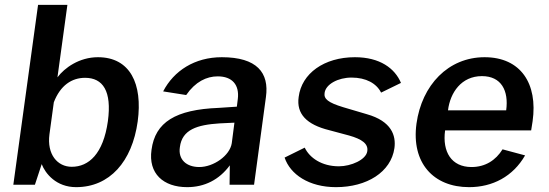

<svg xmlns="http://www.w3.org/2000/svg" viewBox="-20 -762 2263 792"><path d="M294 10C432 10 525 -95 548 -261C569 -416 517 -526 384 -526C307 -526 246 -482 217 -443L258 -742H137L35 0H124L152 -85C167 -46 212 10 294 10ZM276 -74C217 -74 173 -125 184 -208L202 -340C229 -410 276 -441 331 -441C404 -441 442 -387 425 -262C406 -127 346 -74 276 -74Z M752 10C823 10 884 -20 928 -80L927 0H1028L1077 -362C1091 -462 1040 -526 895 -526C783 -526 697 -470 653 -385L748 -370C786 -425 832 -447 878 -447C938 -447 968 -412 961 -354L957 -322L882 -317C704 -310 620 -258 605 -144C591 -46 654 10 752 10ZM802 -73C750 -73 714 -103 722 -155C731 -228 794 -247 885 -253L947 -256L936 -171C928 -120 861 -73 802 -73Z M1366 10C1493 10 1593 -52 1607 -151C1614 -202 1596 -262 1493 -291L1395 -320C1333 -339 1315 -354 1319 -379C1324 -415 1375 -442 1430 -442C1490 -442 1533 -418 1552 -380L1634 -420C1609 -480 1547 -526 1444 -526C1317 -526 1224 -459 1212 -362C1202 -292 1245 -248 1338 -225L1420 -203C1473 -188 1500 -169 1495 -138C1490 -103 1428 -76 1378 -76C1307 -76 1257 -111 1237 -153L1154 -112C1177 -43 1254 10 1366 10Z M1816 -224H2171L2177 -262C2199 -417 2128 -526 1979 -526C1829 -526 1720 -411 1698 -252C1676 -90 1768 10 1915 10C2012 10 2096 -34 2146 -121L2053 -146C2025 -101 1982 -73 1925 -73C1842 -73 1804 -136 1816 -224ZM1828 -307C1837 -380 1883 -448 1968 -448C2048 -448 2079 -388 2068 -307Z"/></svg>

Font: United Sans SemiBold
Style: Italic
Weight: 600
Italic angle: -8°
Designer: Pablo Impallari, Rodrigo Fuenzalida (Modified by Dan O. Williams)
Version: Version 1.000;PS 001.000;hotconv 1.0.88;makeotf.lib2.5.64775